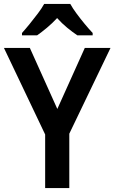

<svg xmlns="http://www.w3.org/2000/svg" viewBox="-20 -958 583 978"><path d="M272 -403 412 -714H543L333 -277V0H210V-273L0 -714H132ZM338 -938Q350 -916 370 -889Q390 -862 411.5 -836Q433 -810 452 -790V-778H374Q350 -794 322.5 -816.5Q295 -839 271 -866Q246 -839 219 -816.5Q192 -794 169 -778H92V-790Q110 -810 131.5 -836.5Q153 -863 173 -889.5Q193 -916 205 -938Z"/></svg>

Font: Noto Sans Telugu SemiCondensed SemiBold
Style: Regular
Weight: 600
Width: 4
Designer: Jelle Bosma - Monotype Design Team
Foundry: Monotype Imaging Inc.
Version: Version 2.005; ttfautohint (v1.8.4.7-5d5b)